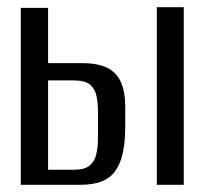

<svg xmlns="http://www.w3.org/2000/svg" viewBox="-20 -515 581 535"><path d="M38 0V-493H114V-339H210Q253 -339 279 -326Q305 -313 317 -286Q329 -259 329 -216V-163Q329 -119 322 -88Q315 -57 300.5 -37.5Q286 -18 262 -9Q238 0 202 0ZM114 -42H185Q215 -42 229 -53Q243 -64 248 -84Q253 -104 253 -129V-203Q253 -227 249 -247Q245 -267 231 -279Q217 -291 185 -291H114ZM417 0V-495H492V0Z"/></svg>

Font: Alumni Sans Medium
Style: Regular
Weight: 500
Designer: Robert E. Leuschke
Foundry: Robert E. Leuschke
Version: Version 1.018